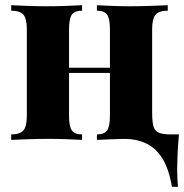

<svg xmlns="http://www.w3.org/2000/svg" viewBox="-20 -537 707 737"><path d="M640 180Q628 110 602.5 70Q577 30 540 13Q503 -4 458 -4L564 -106Q564 -70 569 -52Q574 -34 590 -27.5Q606 -21 637 -21H667Q663 19 661.5 57Q660 95 660 114Q660 134 661 150.5Q662 167 663 180ZM624 -517V-496Q591 -496 577.5 -481Q564 -466 564 -424V-93Q564 -51 577.5 -36Q591 -21 624 -21V0Q604 -1 564.5 -2.5Q525 -4 488 -4Q448 -4 409.5 -2.5Q371 -1 352 0V-21Q380 -21 391 -36Q402 -51 402 -93V-424Q402 -466 391 -481Q380 -496 352 -496V-517Q370 -516 406 -514.5Q442 -513 480 -513Q520 -513 561.5 -514.5Q603 -516 624 -517ZM295 -517V-496Q267 -496 256 -481Q245 -466 245 -424V-93Q245 -51 256 -36Q267 -21 295 -21V0Q276 -1 240 -2.5Q204 -4 167 -4Q126 -4 85 -2.5Q44 -1 23 0V-21Q56 -21 69.5 -36Q83 -51 83 -93V-424Q83 -466 69.5 -481Q56 -496 23 -496V-517Q42 -516 81.5 -514.5Q121 -513 159 -513Q199 -513 237 -514.5Q275 -516 295 -517ZM462 -277V-257H180V-277Z"/></svg>

Font: Playfair Display ExtraBold
Style: Regular
Weight: 800
Designer: Claus Eggers Sørensen
Foundry: Claus Eggers Sørensen
Version: Version 1.203